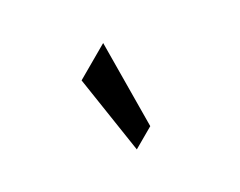

<svg xmlns="http://www.w3.org/2000/svg" viewBox="-39 -880 545 436"><g transform="rotate(30 233.5 -661.5)"><path d="M327 -576 140 -649V-747L327 -637Z"/></g></svg>

Font: Cabin VF Beta
Style: Regular
Weight: 400
Designer: Pablo Impallari
Foundry: Pablo Impallari. http://www.impallari.com Igino Marini. http://www.ikern.com
Version: Version 2.200